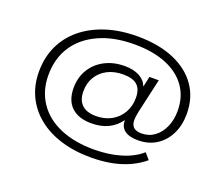

<svg xmlns="http://www.w3.org/2000/svg" viewBox="-137 -920 1488 1279"><g transform="rotate(20 607.0 -280.5)"><path d="M616 152Q498 152 402.5 122.5Q307 93 238.5 37.5Q170 -18 133 -95.5Q96 -173 96 -268Q96 -369 134 -450.5Q172 -532 243 -590.5Q314 -649 413 -681Q512 -713 635 -713Q784 -713 892.5 -667Q1001 -621 1059.5 -537Q1118 -453 1118 -339Q1118 -258 1087 -195.5Q1056 -133 1000.5 -98Q945 -63 871 -63Q809 -63 776.5 -87.5Q744 -112 745 -157H742Q711 -113 660.5 -88Q610 -63 540 -63Q450 -63 400 -109.5Q350 -156 350 -245Q350 -319 384.5 -376Q419 -433 480.5 -465.5Q542 -498 622 -498Q684 -498 725.5 -476Q767 -454 783 -413H784L800 -486H866L811 -243Q807 -220 805 -208Q803 -196 803 -184Q803 -148 821.5 -131Q840 -114 878 -114Q930 -114 969.5 -143Q1009 -172 1031.5 -222.5Q1054 -273 1054 -337Q1054 -436 1003.5 -507.5Q953 -579 859 -617.5Q765 -656 634 -656Q488 -656 382 -607.5Q276 -559 219.5 -472.5Q163 -386 163 -268Q163 -158 218 -75.5Q273 7 375 51Q477 95 616 95Q721 95 807 69Q893 43 948 -6L985 37Q943 73 886 99.5Q829 126 761 139Q693 152 616 152ZM553 -119Q615 -119 662 -145Q709 -171 736 -217.5Q763 -264 763 -323Q763 -385 731 -413.5Q699 -442 632 -442Q568 -442 520.5 -417.5Q473 -393 446 -349Q419 -305 419 -247Q419 -184 453 -151.5Q487 -119 553 -119Z"/></g></svg>

Font: Nunito Sans 7pt Expanded Light
Style: Regular
Weight: 300
Width: 7
Designer: Vernon Adams
Foundry: Vernon Adams
Version: Version 3.101;gftools[0.9.27]